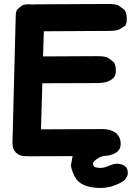

<svg xmlns="http://www.w3.org/2000/svg" viewBox="-20 -757 665 954"><path d="M143.1 -734.4Q134.8 -735.4 124.5 -735.8Q95.2 -735.4 86.2 -727.5Q77.1 -719.7 67.9 -711.9Q58.6 -704.1 58.1 -677.2L42 -47.9Q41 -18.6 57.6 -0.5Q74.7 18.6 105 19H111.3Q117.7 19.5 124 19.5L491.7 18.1Q530.8 17.6 555.7 2Q580.6 -13.2 579.6 -44.4Q578.6 -79.1 553.7 -97.7Q528.8 -115.7 488.3 -115.7L183.6 -114.3L190.4 -343.3L464.8 -344.2Q506.8 -344.2 532.2 -360.4Q556.6 -376 555.7 -406.7Q554.7 -441.4 542.2 -450.7Q529.8 -460 517.3 -469Q504.9 -478 460.9 -478L193.8 -476.6L197.8 -601.6Q340.3 -602.5 522 -603.5Q561 -603.5 573.5 -611.3Q585.9 -619.1 598.4 -626.7Q610.8 -634.3 609.9 -665.5Q608.9 -700.2 596.4 -709.5Q584 -718.8 571.5 -728Q559.1 -737.3 518.6 -737.3L153.8 -735.4Q148.4 -734.9 143.1 -734.4ZM541 -51.3Q526.9 -82.5 469.2 -74.2Q417.5 -67.4 381.3 -34.7Q344.7 -2 341.1 17.8Q337.4 37.6 333.5 57.6Q329.6 77.6 351.6 121.1Q378.4 173.3 469.2 176.8Q526.9 179.2 580.1 150.4Q598.6 140.1 603.3 132.3Q607.9 124.5 612.3 116.7Q616.7 108.9 613.8 89.8Q612.3 81.1 607.4 74.7Q595.7 59.6 565.9 56.6Q558.1 56.2 553.7 56.9Q549.3 57.6 544.7 58.6Q540 59.6 536.9 60.8Q533.7 62 530.3 63.2Q526.9 64.5 512.2 70.3Q488.3 80.1 464.4 76.2Q451.7 74.2 449.5 71.8Q447.3 69.3 444.8 66.9Q442.4 64.5 442.4 52.7Q442.4 51.3 443.6 49.6Q444.8 47.9 445.8 46.1Q446.8 44.4 450.7 41.3Q454.6 38.1 458.5 34.9Q462.4 31.7 475.1 24.9Q485.4 19.5 510.7 12.7Q532.7 6.3 537.4 -1.7Q542 -9.8 546.4 -17.8Q550.8 -25.9 543.5 -45.4Q542.5 -48.3 541 -51.3Z"/></svg>

Font: Comic Relief
Style: Bold
Weight: 700
Designer: Jeff Davis
Foundry: Loudifier
Version: Version 1.200; ttfautohint (v1.8.4.7-5d5b)